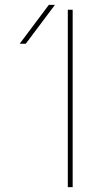

<svg xmlns="http://www.w3.org/2000/svg" viewBox="-20 -770 450 790"><path d="M259 0V-730H279V0ZM86 -590H61L181 -750H206Z"/></svg>

Font: M PLUS 1p Thin
Style: Regular
Weight: 250
Version: Version 1.062